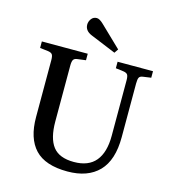

<svg xmlns="http://www.w3.org/2000/svg" viewBox="-134 -1044 1055 1168"><g transform="rotate(15 393.5 -460.0)"><path d="M398 14Q258 14 193.5 -54.5Q129 -123 129 -257V-615Q129 -640 122.5 -650Q116 -660 95 -663L44 -669V-710H333V-669L279 -662Q262 -660 255.5 -649.5Q249 -639 249 -612V-261Q249 -155 289 -103.5Q329 -52 421 -52Q513 -52 558 -106.5Q603 -161 603 -265V-615Q603 -640 596.5 -650Q590 -660 569 -663L521 -669V-710H744V-669L695 -662Q676 -660 670 -649.5Q664 -639 664 -611V-273Q664 -128 595 -57Q526 14 398 14ZM488 -758 328 -824Q284 -842 284 -881Q284 -900 296.5 -917Q309 -934 331 -934Q348 -934 373 -910L505 -783Z"/></g></svg>

Font: Literata 36pt Medium
Style: Regular
Weight: 500
Designer: Latin by Veronika Burian and Jose Scaglione. Greek by Irene Vlachou. Cyrillic by Vera Evstafieva.
Foundry: TypeTogether
Version: Version 3.002